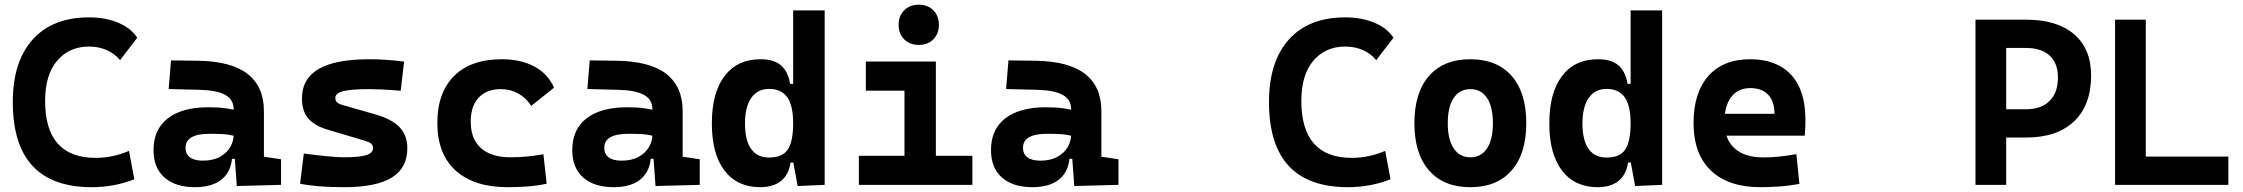

<svg xmlns="http://www.w3.org/2000/svg" viewBox="-20 -776 9415 806"><path d="M365.2 9.8Q33.7 9.8 33.7 -347.7Q33.7 -517.1 117.2 -610.1Q200.7 -703.1 353.5 -703.1Q422.4 -703.1 475.6 -680.9Q528.8 -658.7 556.2 -617.7L483.9 -523.4Q461.9 -550.8 428 -565.7Q394 -580.6 354.5 -580.6Q270.5 -580.6 220 -521.2Q169.4 -461.9 169.4 -352.5Q169.4 -113.3 381.8 -113.3Q452.6 -113.3 521.5 -142.6L543.9 -23.4Q459 9.8 365.2 9.8Z M974.1 4.9 962.9 -148.4 960.9 -215.8V-316.9Q960.9 -358.4 925.5 -377.7Q890.1 -397 820.3 -398.9L688 -402.3L697.8 -522.5L810.5 -521Q951.2 -519 1019.5 -465.6Q1087.9 -412.1 1087.9 -309.6V-118.2L1159.7 -107.4V0ZM798.8 9.8Q716.3 9.8 670.4 -30.8Q624.5 -71.3 624.5 -146Q624.5 -232.9 684.6 -279.3Q744.6 -325.7 855 -325.7Q897.5 -325.7 928.5 -321.3Q959.5 -316.9 991.2 -307.6L969.7 -204.6Q938.5 -211.9 913.6 -213.1Q888.7 -214.4 861.3 -214.4Q758.8 -214.4 758.8 -155.8Q758.8 -129.4 777.3 -115.5Q795.9 -101.6 831.5 -101.6Q874.5 -101.6 903.3 -117.7Q932.1 -133.8 946.5 -158.7Q960.9 -183.6 960.9 -210V-242.2L979.5 -109.4H938L955.1 -125Q953.6 -80.1 934.6 -50Q915.5 -20 881.1 -5.1Q846.7 9.8 798.8 9.8Z M1424.8 9.8Q1365.7 9.8 1320.1 6.1Q1274.4 2.4 1239.7 -4.9L1255.4 -131.3Q1316.9 -123.5 1358.9 -119.6Q1400.9 -115.7 1424.8 -115.7Q1488.8 -115.7 1517.3 -124.8Q1545.9 -133.8 1545.9 -153.8Q1545.9 -165.5 1538.6 -172.4Q1531.2 -179.2 1515.1 -184.1L1351.6 -232.9Q1299.8 -248.5 1273.7 -279.3Q1247.6 -310.1 1247.6 -362.3Q1247.6 -445.8 1317.9 -486.6Q1388.2 -527.3 1531.2 -527.3Q1564.5 -527.3 1600.3 -524.9Q1636.2 -522.5 1676.3 -517.6L1662.1 -395Q1617.7 -398.9 1584.5 -400.4Q1551.3 -401.9 1528.3 -401.9Q1454.6 -401.9 1421.1 -393.3Q1387.7 -384.8 1387.7 -365.2Q1387.7 -353 1394.8 -346.4Q1401.9 -339.8 1417 -335.4L1557.1 -295.4Q1624 -276.4 1657 -242.4Q1689.9 -208.5 1689.9 -153.3Q1689.9 -70.8 1624.5 -30.5Q1559.1 9.8 1424.8 9.8Z M2111.3 9.8Q1970.2 9.8 1893.1 -59.8Q1815.9 -129.4 1815.9 -259.8Q1815.9 -386.7 1886.2 -457Q1956.5 -527.3 2086.9 -527.3Q2167.2 -527.3 2224.5 -496.1Q2281.7 -464.8 2305.7 -407.7L2210 -331.5Q2188.6 -365.1 2155.5 -383.5Q2122.3 -401.9 2083 -401.9Q2022.7 -401.9 1989.4 -366.2Q1956.1 -330.5 1956.1 -264.6Q1956.1 -191.9 1999.5 -153.8Q2043 -115.7 2123 -115.7Q2158.1 -115.7 2193.1 -119.1Q2228.1 -122.6 2261.2 -128.4L2274.9 -4.9Q2235.5 3.9 2193.4 6.8Q2151.3 9.8 2111.3 9.8Z M2731.9 4.9 2720.7 -148.4 2718.8 -215.8V-316.9Q2718.8 -358.4 2683.3 -377.7Q2647.9 -397 2578.1 -398.9L2445.8 -402.3L2455.6 -522.5L2568.4 -521Q2709 -519 2777.3 -465.6Q2845.7 -412.1 2845.7 -309.6V-118.2L2917.5 -107.4V0ZM2556.6 9.8Q2474.1 9.8 2428.2 -30.8Q2382.3 -71.3 2382.3 -146Q2382.3 -232.9 2442.4 -279.3Q2502.4 -325.7 2612.8 -325.7Q2655.3 -325.7 2686.3 -321.3Q2717.3 -316.9 2749 -307.6L2727.5 -204.6Q2696.3 -211.9 2671.4 -213.1Q2646.5 -214.4 2619.1 -214.4Q2516.6 -214.4 2516.6 -155.8Q2516.6 -129.4 2535.2 -115.5Q2553.7 -101.6 2589.4 -101.6Q2632.3 -101.6 2661.1 -117.7Q2689.9 -133.8 2704.3 -158.7Q2718.8 -183.6 2718.8 -210V-242.2L2737.3 -109.4H2695.8L2712.9 -125Q2711.4 -80.1 2692.4 -50Q2673.3 -20 2638.9 -5.1Q2604.5 9.8 2556.6 9.8Z M3171.4 9.8Q3075.2 9.8 3021.7 -59.6Q2968.3 -128.9 2968.3 -258.3Q2968.3 -386.7 3021.7 -457Q3075.2 -527.3 3172.4 -527.3Q3229 -527.3 3258.5 -501.7Q3288.1 -476.1 3296.9 -423.8H3339.8L3309.6 -258.3Q3309.6 -333.5 3284.4 -368.2Q3259.3 -402.8 3208.5 -402.8Q3160.2 -402.8 3133.8 -365Q3107.4 -327.1 3107.4 -258.3Q3107.4 -187 3133.1 -150.9Q3158.7 -114.7 3208.5 -114.7Q3265.1 -114.7 3287.4 -148.9Q3309.6 -183.1 3309.6 -258.3L3344.7 -93.8H3298.8Q3291 -42 3258.3 -16.1Q3225.6 9.8 3171.4 9.8ZM3328.6 4.9 3309.6 -97.7V-732.4H3441.9V0Z M3776.9 0V-488.3H3908.7V0ZM3585.4 0V-122.1H3786.6V0ZM3898.9 0V-122.1H4062V0ZM3614.7 -395.5V-517.6H3908.7V-395.5ZM3836.9 -587.4Q3799.3 -587.4 3775.9 -610.8Q3752.4 -634.3 3752.4 -671.9Q3752.4 -709.5 3775.9 -732.9Q3799.3 -756.3 3836.9 -756.3Q3874.5 -756.3 3897.9 -732.9Q3921.4 -709.5 3921.4 -671.9Q3921.4 -634.3 3897.9 -610.8Q3874.5 -587.4 3836.9 -587.4Z M4489.7 4.9 4478.5 -148.4 4476.6 -215.8V-316.9Q4476.6 -358.4 4441.2 -377.7Q4405.8 -397 4335.9 -398.9L4203.6 -402.3L4213.4 -522.5L4326.2 -521Q4466.8 -519 4535.2 -465.6Q4603.5 -412.1 4603.5 -309.6V-118.2L4675.3 -107.4V0ZM4314.5 9.8Q4231.9 9.8 4186 -30.8Q4140.1 -71.3 4140.1 -146Q4140.1 -232.9 4200.2 -279.3Q4260.3 -325.7 4370.6 -325.7Q4413.1 -325.7 4444.1 -321.3Q4475.1 -316.9 4506.8 -307.6L4485.4 -204.6Q4454.1 -211.9 4429.2 -213.1Q4404.3 -214.4 4377 -214.4Q4274.4 -214.4 4274.4 -155.8Q4274.4 -129.4 4293 -115.5Q4311.5 -101.6 4347.2 -101.6Q4390.1 -101.6 4418.9 -117.7Q4447.8 -133.8 4462.2 -158.7Q4476.6 -183.6 4476.6 -210V-242.2L4495.1 -109.4H4453.6L4470.7 -125Q4469.2 -80.1 4450.2 -50Q4431.2 -20 4396.7 -5.1Q4362.3 9.8 4314.5 9.8Z M5638.7 9.8Q5307.1 9.8 5307.1 -347.7Q5307.1 -517.1 5390.6 -610.1Q5474.1 -703.1 5627 -703.1Q5695.8 -703.1 5749 -680.9Q5802.2 -658.7 5829.6 -617.7L5757.3 -523.4Q5735.4 -550.8 5701.4 -565.7Q5667.5 -580.6 5627.9 -580.6Q5543.9 -580.6 5493.4 -521.2Q5442.9 -461.9 5442.9 -352.5Q5442.9 -113.3 5655.3 -113.3Q5726.1 -113.3 5794.9 -142.6L5817.4 -23.4Q5732.4 9.8 5638.7 9.8Z M6152.3 9.8Q6040.5 9.8 5979 -60.5Q5917.5 -130.9 5917.5 -258.8Q5917.5 -387.2 5979 -457.3Q6040.5 -527.3 6152.3 -527.3Q6264.2 -527.3 6325.7 -457.3Q6387.2 -387.2 6387.2 -258.8Q6387.2 -130.9 6325.7 -60.5Q6264.2 9.8 6152.3 9.8ZM6152.6 -115.7Q6197.8 -115.7 6222.4 -153.1Q6247.1 -190.5 6247.1 -258.9Q6247.1 -327.6 6222.4 -364.7Q6197.8 -401.9 6152.3 -401.9Q6107.4 -401.9 6082.5 -364.7Q6057.6 -327.5 6057.6 -258.8Q6057.6 -190.4 6082.5 -153.1Q6107.4 -115.7 6152.6 -115.7Z M6687 9.8Q6590.8 9.8 6537.4 -59.6Q6483.9 -128.9 6483.9 -258.3Q6483.9 -386.7 6537.4 -457Q6590.8 -527.3 6688 -527.3Q6744.6 -527.3 6774.2 -501.7Q6803.7 -476.1 6812.5 -423.8H6855.5L6825.2 -258.3Q6825.2 -333.5 6800 -368.2Q6774.9 -402.8 6724.1 -402.8Q6675.8 -402.8 6649.4 -365Q6623 -327.1 6623 -258.3Q6623 -187 6648.7 -150.9Q6674.3 -114.7 6724.1 -114.7Q6780.8 -114.7 6803 -148.9Q6825.2 -183.1 6825.2 -258.3L6860.4 -93.8H6814.5Q6806.6 -42 6773.9 -16.1Q6741.2 9.8 6687 9.8ZM6844.2 4.9 6825.2 -97.7V-732.4H6957.5V0Z M7370.1 9.8Q7235.7 9.8 7162.5 -59.8Q7089.4 -129.4 7089.4 -259.8Q7089.4 -386.7 7151.5 -457Q7213.7 -527.3 7327.1 -527.3Q7438 -527.3 7498.5 -462.4Q7559.1 -397.4 7559.1 -273.4Q7559.1 -238.3 7556 -206.5H7176.3V-298.3H7429.2Q7429.2 -350.5 7402.6 -378.4Q7376 -406.2 7328.1 -406.2Q7276.4 -406.2 7247.8 -369.4Q7219.2 -332.5 7219.2 -264.6Q7219.2 -191.5 7261.5 -153.4Q7303.8 -115.2 7381.8 -115.2Q7417.1 -115.2 7451.2 -118.9Q7485.4 -122.6 7521 -128.9L7533.7 -3.9Q7484.1 4.9 7442.9 7.3Q7401.8 9.8 7370.1 9.8Z M8390.1 -198.7V-317.4H8485.4Q8549.3 -317.4 8584.2 -352.5Q8619.1 -387.7 8619.1 -450.7Q8619.1 -510.3 8584.2 -542.5Q8549.3 -574.7 8485.4 -574.7H8392.1V-693.4H8485.4Q8615.7 -693.4 8687 -632.1Q8758.3 -570.8 8758.3 -459Q8758.3 -335 8687 -266.8Q8615.7 -198.7 8485.4 -198.7ZM8272.9 0V-693.4H8401.9V0Z M8858.9 0V-693.4H8987.8V0ZM8858.9 0V-118.7H9334.5V0Z"/></svg>

Font: Cascadia Code PL
Style: Regular
Weight: 400
Monospace: yes
Designer: Aaron Bell
Foundry: Saja Typeworks
Version: Version 2102.003